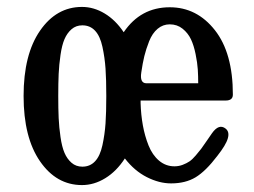

<svg xmlns="http://www.w3.org/2000/svg" viewBox="-20 -530 740 560"><path d="M219.2 -509.8Q253.4 -509.8 285.2 -490.7Q316.9 -471.7 340.8 -436Q390.1 -508.8 475.1 -508.8Q554.2 -508.8 606.7 -442.1Q659.2 -375.5 659.2 -253.9Q659.2 -236.8 638.2 -236.8H390.1V-229Q391.1 -195.3 396.7 -164.3Q402.3 -133.3 413.3 -105.7Q424.3 -78.1 443.8 -61.5Q463.4 -44.9 488.8 -44.9Q501.5 -44.9 512.9 -49.3Q524.4 -53.7 532.7 -59.3Q541 -64.9 551 -76.7Q561 -88.4 566.7 -95.9Q572.3 -103.5 582.8 -118.9Q593.3 -134.3 598.1 -141.1Q618.7 -170.4 638.2 -154.8Q649.9 -145.5 644.5 -126.5Q639.2 -107.4 613.8 -75.2Q580.1 -30.8 550.5 -12.9Q521 4.9 479 4.9Q444.3 4.9 408.2 -13.4Q372.1 -31.7 344.2 -67.9Q319.8 -30.3 287.1 -10.3Q254.4 9.8 219.2 9.8Q144.5 9.8 96.7 -59.6Q48.8 -128.9 48.8 -250Q48.8 -371.1 96.7 -440.4Q144.5 -509.8 219.2 -509.8ZM220.2 -43.9Q242.7 -43.9 257.3 -59.6Q272 -75.2 278.8 -106.7Q285.6 -138.2 287.8 -170.2Q290 -202.1 290 -250Q290 -297.9 287.8 -329.8Q285.6 -361.8 278.8 -393.3Q272 -424.8 257.3 -440.4Q242.7 -456.1 220.2 -456.1Q201.7 -456.1 188.7 -444.8Q175.8 -433.6 168.2 -416Q160.6 -398.4 156.5 -369.9Q152.3 -341.3 151.1 -314.5Q149.9 -287.6 149.9 -250Q149.9 -212.4 151.1 -185.5Q152.3 -158.7 156.5 -130.1Q160.6 -101.6 168.2 -84Q175.8 -66.4 188.7 -55.2Q201.7 -43.9 220.2 -43.9ZM392.1 -318.8Q387.2 -287.1 407.2 -287.1H558.1Q558.1 -308.1 556.9 -327.4Q555.7 -346.7 550.5 -372.1Q545.4 -397.5 536.9 -415.5Q528.3 -433.6 512.5 -446.3Q496.6 -459 475.1 -459Q455.1 -459 439.7 -446Q424.3 -433.1 415 -409.7Q405.8 -386.2 400.9 -366Q396 -345.7 392.1 -318.8Z"/></svg>

Font: Director
Style: Regular
Weight: 400
Designer: Ange Degheest & May Jolivet & Justine Herbel
Foundry: Velvetyne Type Foundry
Version: Version 1.000;FEAKit 1.0